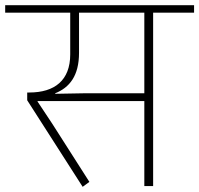

<svg xmlns="http://www.w3.org/2000/svg" viewBox="-40 -718 769 741"><path d="M279 3 305 -16 162 -240 105 -326V-328H517V0H551V-669H709V-698H-20V-669H231V-508C231 -408 171 -361 73 -361H65V-331ZM173 -358C228 -380 265 -425 265 -514V-669H517V-358H284L173 -356Z"/></svg>

Font: IBM Plex Devanagari ExtraLight
Style: Regular
Weight: 200
Designer: Mike Abbink, Paul van der Laan, Pieter van Rosmalen, Erin McLaughlin
Foundry: Bold Monday
Version: Version 1.0